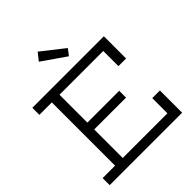

<svg xmlns="http://www.w3.org/2000/svg" viewBox="-266 -1160 1320 1320"><g transform="rotate(-45 394.0 -499.5)"><path d="M326.5 -999 490.5 -870 456 -824.5 283 -944.5ZM532.5 -412.5V-346H190.5V-412.5ZM657.5 -216H732V0H27.5V-68.5H148.5V-683.5H27.5V-752H723V-536H648.5V-683.5H223V-68.5H657.5Z"/></g></svg>

Font: Hepta Slab ExtraLight
Style: Regular
Weight: 400
Version: Version 1.102